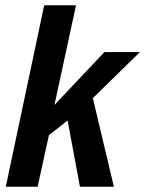

<svg xmlns="http://www.w3.org/2000/svg" viewBox="-20 -710 552 730"><path d="M333 -337 413 0H284L237 -252L166 -196L123 0H2L148 -690H269L187 -311L377 -512H512Z"/></svg>

Font: Decalotype SemiBold Italic
Style: Regular
Weight: 600
Italic angle: -12°
Designer: Alfredo Marco Pradil
Foundry: Alfredo Marco Pradil
Version: Version 1.0